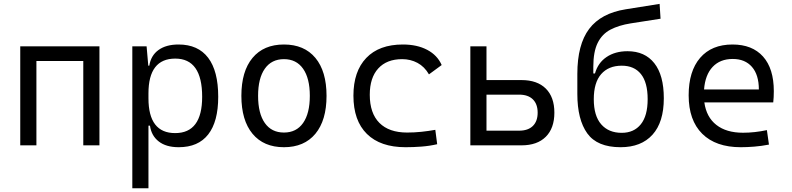

<svg xmlns="http://www.w3.org/2000/svg" viewBox="-20 -760 4142 1004"><path d="M415.5 0V-440.9H170.4V0H85.9V-517.6H500V0Z M671.9 224.6V-517.6H746.6L755.4 -416.5H760.7Q769 -469.7 808.8 -498.5Q848.6 -527.3 913.6 -527.3Q1015.6 -527.3 1068.4 -458Q1121.1 -388.7 1121.1 -253.9Q1121.1 -124 1068.8 -57.1Q1016.6 9.8 914.6 9.8Q848.6 9.8 810.1 -20.3Q771.5 -50.3 764.2 -103H756.3V224.6ZM756.3 -246.1Q756.3 -64 896 -64Q1037.1 -64 1037.1 -253.9Q1037.1 -453.6 896.5 -453.6Q756.3 -453.6 756.3 -271.5Z M1464.8 9.8Q1358.9 9.8 1300.5 -60.5Q1242.2 -130.9 1242.2 -258.8Q1242.2 -387.2 1300.5 -457.3Q1358.9 -527.3 1464.8 -527.3Q1570.8 -527.3 1629.2 -457.3Q1687.5 -387.2 1687.5 -258.8Q1687.5 -130.9 1629.2 -60.5Q1570.8 9.8 1464.8 9.8ZM1464.8 -66.9Q1529.8 -66.9 1564.9 -116.9Q1600.1 -167 1600.1 -258.8Q1600.1 -350.6 1564.9 -400.6Q1529.8 -450.7 1464.8 -450.7Q1399.9 -450.7 1364.7 -400.6Q1329.6 -350.6 1329.6 -258.8Q1329.6 -167 1364.7 -116.9Q1399.9 -66.9 1464.8 -66.9Z M2100.6 9.8Q1969.2 9.8 1898.7 -59.6Q1828.1 -128.9 1828.1 -259.8Q1828.1 -386.7 1895.3 -457Q1962.4 -527.3 2086.9 -527.3Q2161.1 -527.3 2214.1 -499.3Q2267.1 -471.2 2289.6 -419.9L2223.1 -371.1Q2199.7 -411.6 2163.1 -431.2Q2126.5 -450.7 2083 -450.7Q2002.4 -450.7 1958 -402.1Q1913.6 -353.5 1913.6 -264.6Q1913.6 -168 1963.9 -117.4Q2014.2 -66.9 2108.9 -66.9Q2146.5 -66.9 2183.6 -70.8Q2220.7 -74.7 2256.3 -81.1L2266.1 -5.9Q2226.1 3.4 2183.6 6.6Q2141.1 9.8 2100.6 9.8Z M2439.5 0V-517.6H2523.9V-341.3H2707Q2789.1 -341.3 2834 -296.9Q2878.9 -252.4 2878.9 -170.9Q2878.9 -89.4 2834 -44.7Q2789.1 0 2707 0ZM2523.9 -76.7H2694.8Q2741.2 -76.7 2766.4 -101.3Q2791.5 -126 2791.5 -170.9Q2791.5 -215.8 2766.4 -240.5Q2741.2 -265.1 2694.8 -265.1H2523.9Z M3225.1 9.8Q3103 9.8 3051 -62.5Q2999 -134.8 2999 -268.6V-373.5Q2999 -526.9 3060.8 -608.9Q3122.6 -690.9 3252 -711.4L3429.2 -739.7L3434.1 -662.1L3277.8 -637.7Q3215.8 -627.9 3172.1 -605Q3128.4 -582 3105.5 -535.9Q3082.5 -489.7 3082.5 -410.2V-376H3091.3Q3106.9 -431.6 3151.9 -461.9Q3196.8 -492.2 3261.7 -492.2Q3352.1 -492.2 3401.6 -429.4Q3451.2 -366.7 3451.2 -246.1Q3451.2 -121.1 3392.1 -55.7Q3333 9.8 3225.1 9.8ZM3231 -65.4Q3294.9 -65.4 3330.8 -109.9Q3366.7 -154.3 3366.7 -241.2Q3366.7 -329.1 3331.5 -372.8Q3296.4 -416.5 3231.4 -416.5Q3162.1 -416.5 3123.5 -372.3Q3085 -328.1 3085 -241.2Q3085 -154.3 3123.8 -109.9Q3162.6 -65.4 3231 -65.4Z M3853.5 9.8Q3723.1 9.8 3652.1 -60.5Q3581.1 -130.9 3581.1 -261.7Q3581.1 -387.7 3641.1 -457.5Q3701.2 -527.3 3810.5 -527.3Q3913.6 -527.3 3970 -464.4Q4026.4 -401.4 4026.4 -283.2Q4026.4 -250.5 4023.4 -224.6H3663.1Q3673.8 -147.5 3726.1 -106.7Q3778.3 -65.9 3865.2 -65.9Q3925.8 -65.9 3990.2 -79.6L4001 -3.9Q3960.9 3.9 3923.3 6.8Q3885.7 9.8 3853.5 9.8ZM3661.6 -292H3948.2Q3948.2 -368.7 3912.1 -410.2Q3876 -451.7 3811.5 -451.7Q3745.6 -451.7 3706.5 -410.2Q3667.5 -368.7 3661.6 -292Z"/></svg>

Font: Cascadia Code PL SemiLight
Style: Regular
Weight: 350
Monospace: yes
Designer: Aaron Bell
Foundry: Saja Typeworks
Version: Version 2404.023; ttfautohint (v1.8.4)